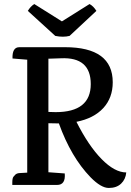

<svg xmlns="http://www.w3.org/2000/svg" viewBox="-20 -917 649 952"><path d="M41 0V-12Q41 -34 47 -41Q53 -48 57 -52Q66 -59 80 -59L115 -61V-621L42 -627Q40 -683 76 -683H302Q539 -683 539 -509Q539 -432 492 -381Q445 -330 359 -313Q419 -194 484 -128Q549 -62 606 -62Q603 -28 580.5 -6.5Q558 15 519.5 15Q481 15 429 -38Q332 -138 272 -305Q238 -305 220 -306V-63L301 -57Q306 0 263 0ZM220 -626V-362Q233 -361 256 -361Q430 -361 430 -500Q430 -635 282 -628L222 -626ZM458 -863 325 -739Q293 -731 254 -739L118 -863Q131 -885 150 -897L287 -811L424 -897Q443 -887 458 -863Z"/></svg>

Font: Karma SemiBold
Style: Regular
Weight: 600
Designer: Joana Correia
Foundry: Indian Type Foundry
Version: Version 1.202;PS 1.0;hotconv 1.0.78;makeotf.lib2.5.61930; tt